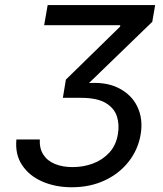

<svg xmlns="http://www.w3.org/2000/svg" viewBox="-20 -748 660 777"><path d="M270.5 9.8Q204.6 9.8 151.6 -13.2Q98.6 -36.1 69.6 -79.6Q40.5 -123 46.4 -183.6H141.1Q139.2 -147.5 155.3 -122.3Q171.4 -97.2 202.1 -84.5Q232.9 -71.8 273.9 -71.8Q317.9 -71.8 356.7 -86.4Q395.5 -101.1 422.6 -130.6Q449.7 -160.2 457 -204.6Q463.9 -243.7 453.1 -277.1Q442.4 -310.5 407.7 -331.3Q373 -352.1 306.6 -352.1H234.4L246.6 -425.8L465.8 -640.1L466.8 -646H158.7L172.9 -727.5H607.9L596.2 -659.7L323.2 -395.5L325.2 -410.6Q405.3 -418.9 458.7 -392.3Q512.2 -365.7 535.9 -316.2Q559.6 -266.6 549.3 -204.6Q539.1 -143.1 501.2 -94.5Q463.4 -45.9 404.1 -18.1Q344.7 9.8 270.5 9.8Z"/></svg>

Font: Inter
Style: Italic
Weight: 400
Italic angle: -9.3988°
Designer: Rasmus Andersson
Foundry: rsms
Version: Version 4.001;git-66647c0bb